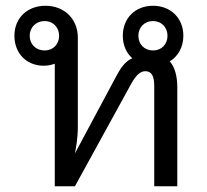

<svg xmlns="http://www.w3.org/2000/svg" viewBox="-20 -646 717 666"><path d="M170 0H240L436 -357C453 -387 468 -399 484 -399C506 -399 515 -382 515 -347V0H595V-343C595 -380 587 -413 569 -433C598 -451 616 -483 616 -522C616 -583 572 -626 511 -626C449 -626 406 -583 406 -522C406 -490 418 -462 439 -444C414 -433 399 -411 384 -383L240 -114C244 -137 250 -166 250 -207V-516C250 -580 203 -626 138 -626C74 -626 30 -583 30 -522C30 -461 72 -418 132 -418C146 -418 159 -421 170 -425ZM83 -522C83 -551 105 -573 135 -573C164 -573 185 -551 185 -522C185 -492 164 -471 135 -471C105 -471 83 -492 83 -522ZM460 -522C460 -551 481 -573 511 -573C540 -573 561 -551 561 -522C561 -492 540 -471 511 -471C481 -471 460 -492 460 -522Z"/></svg>

Font: TPK Tissa Web Quiz
Style: Regular
Weight: 400
Designer: Jacques Le Bailly, Suppakit Chalermlarp | Katatrad Co.,Ltd.
Foundry: Jacques Le Bailly, Cadson Demak Co.,Ltd.
Version: Version 5.000;Glyphs 3.1.2 (3151)